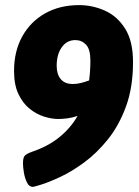

<svg xmlns="http://www.w3.org/2000/svg" viewBox="-20 -724 543 752"><path d="M290 -704Q342 -704 390.5 -682.5Q439 -661 470 -612Q501 -563 501 -481Q501 -382 473.5 -307Q446 -232 402.5 -178Q359 -124 310 -88Q261 -52 216 -31Q171 -10 141.5 -1Q112 8 109 8Q94 8 85.5 -9.5Q77 -27 73.5 -48.5Q70 -70 70 -84Q70 -105 76 -113Q82 -121 104 -129Q169 -151 213 -187Q257 -223 284 -270Q263 -263 244 -260.5Q225 -258 208 -258Q182 -258 152 -267.5Q122 -277 95.5 -298.5Q69 -320 52 -356Q35 -392 35 -446Q35 -523 67 -581Q99 -639 156.5 -671.5Q214 -704 290 -704ZM334 -487Q334 -531 317 -549Q300 -567 275 -567Q242 -567 222 -539Q202 -511 202 -466Q202 -433 218 -414Q234 -395 265 -395Q281 -395 297 -399Q313 -403 329 -409Q334 -446 334 -487Z"/></svg>

Font: Asap Semi Condensed Semi Condensed Black
Style: Italic
Weight: 900
Width: 4
Italic angle: -6°
Designer: Pablo Cosgaya
Foundry: Omnibus-Type
Version: Version 3.001; ttfautohint (v1.8.4.7-5d5b)